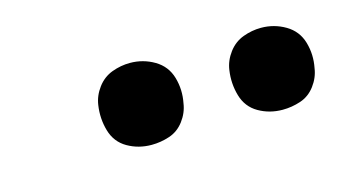

<svg xmlns="http://www.w3.org/2000/svg" viewBox="-33 -827 502 283"><g transform="rotate(-15 218.0 -685.5)"><path d="M373 -623Q387 -623 400.5 -627.5Q414 -632 423 -644Q432 -656 434 -670Q438 -690 432.5 -709Q427 -728 410 -738Q393 -748 373 -748Q359 -748 345.5 -743Q332 -738 323 -726Q314 -714 312 -700Q309 -680 314.5 -661Q320 -642 336.5 -632.5Q353 -623 373 -623ZM173 -623Q187 -623 200.5 -627.5Q214 -632 223 -644Q232 -656 234 -670Q238 -690 232.5 -709Q227 -728 210 -738Q193 -748 173 -748Q159 -748 145.5 -743Q132 -738 123 -726Q114 -714 112 -700Q109 -680 114.5 -661Q120 -642 136.5 -632.5Q153 -623 173 -623Z"/></g></svg>

Font: Iosevka Sparkle Oblique
Style: Regular
Weight: 400
Italic angle: -9°
Designer: Belleve Invis
Foundry: Belleve Invis
Version: Version 4.5.0; ttfautohint (v1.8.3)